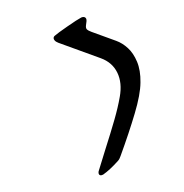

<svg xmlns="http://www.w3.org/2000/svg" viewBox="-105 -622 707 738"><g transform="rotate(20 249.0 -253.0)"><path d="M231 -400.9H56.6Q46.4 -400.9 39.8 -405Q33.2 -409.2 33.2 -415.5Q33.2 -419.9 36.1 -423.3Q41 -433.1 68.1 -471.4Q95.2 -509.8 106 -521.5Q107.9 -523.9 111.6 -525.9Q115.2 -527.8 118.2 -527.8Q127 -527.8 130.4 -516.1Q131.3 -512.7 133.8 -501.2Q136.2 -489.7 142.6 -486.8Q148.9 -483.9 162.6 -483.9H264.2Q289.1 -483.9 315.4 -473.1Q341.8 -462.4 366.2 -436Q390.6 -409.7 405.8 -365.7Q421.4 -322.3 426 -245.4Q430.7 -168.5 430.7 -73.7Q430.7 -67.4 430.2 -62.5Q429.7 -57.6 427.7 -52.7Q410.6 -9.8 392.1 16.6Q386.7 22.5 381.3 22.5Q377.9 22.5 375.2 19.3Q372.6 16.1 371.6 10.7Q370.6 -0.5 367.2 -75.7Q364.3 -147 360.8 -196.3Q357.4 -245.6 350.1 -286.1Q340.8 -340.3 309.3 -370.6Q277.8 -400.9 231 -400.9Z"/></g></svg>

Font: David Libre
Style: Regular
Weight: 400
Version: Version 1.000